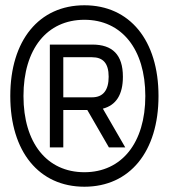

<svg xmlns="http://www.w3.org/2000/svg" viewBox="-20 -699 640 728"><path d="M300 9C128 9 19 -124 19 -335C19 -546 128 -679 300 -679C472 -679 581 -546 581 -335C581 -124 472 9 300 9ZM69 -335C69 -157 158 -46 300 -46C441 -46 531 -157 531 -335C531 -513 441 -624 300 -624C158 -624 69 -513 69 -335ZM169 -140H220V-282H311L393 -140H455L370 -287C420 -300 446 -340 446 -408C446 -492 406 -530 330 -530H169ZM220 -330V-482H329C370 -482 392 -460 392 -408C392 -357 371 -330 329 -330Z"/></svg>

Font: LT Wave Mono
Style: Regular
Weight: 400
Designer: Daniel Lyons
Version: Version 2.5 (Glyphs App)